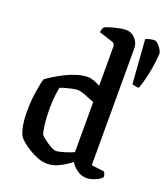

<svg xmlns="http://www.w3.org/2000/svg" viewBox="-145 -902 879 1005"><g transform="rotate(20 295.0 -400.0)"><path d="M235 0Q209 0 182 -10Q155 -20 131 -35Q107 -50 90.5 -64Q74 -78 69 -85Q57 -100 49.5 -137Q42 -174 42 -219Q42 -277 49.5 -328.5Q57 -380 66 -409Q79 -419 103 -434Q127 -449 157.5 -464.5Q188 -480 220.5 -490Q253 -500 283 -500Q298 -500 317 -492.5Q336 -485 351 -477V-692Q351 -700 348 -707Q345 -714 336 -717L259 -742Q260 -753 263.5 -761Q267 -769 269 -772Q280 -778 302 -784.5Q324 -791 347 -795.5Q370 -800 384 -800Q414 -800 435.5 -777.5Q457 -755 457 -723V-73L528 -64Q531 -61 534 -53.5Q537 -46 537 -36Q530 -26 515 -18Q500 -10 483.5 -5Q467 0 455 0Q424 0 399.5 -18Q375 -36 363 -57Q336 -35 302 -17.5Q268 0 235 0ZM255 -79Q269 -79 297.5 -87.5Q326 -96 351 -107V-386Q325 -397 297 -407.5Q269 -418 252 -418Q242 -418 223.5 -414Q205 -410 187 -405Q169 -400 160 -396Q155 -380 151.5 -344.5Q148 -309 148 -279Q148 -227 153.5 -184.5Q159 -142 164 -135Q167 -130 184 -116.5Q201 -103 221.5 -91Q242 -79 255 -79ZM550 -538Q536 -538 527 -540Q518 -542 512 -544L494 -789Q501 -793 516 -796.5Q531 -800 541 -800Q552 -800 563.5 -788.5Q575 -777 582.5 -764Q590 -751 590 -744Q590 -731 586 -696.5Q582 -662 573 -619.5Q564 -577 550 -538Z"/></g></svg>

Font: Texturina 72pt SemiBold
Style: Regular
Weight: 600
Designer: Guillermo Torres Carreño
Foundry: Omnibus-Type
Version: Version 1.002; ttfautohint (v1.8.3)